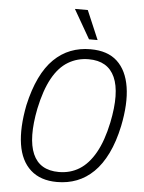

<svg xmlns="http://www.w3.org/2000/svg" viewBox="-61 -968 770 1024"><g transform="rotate(5 324.0 -456.0)"><path d="M283 8Q194 8 141 -40Q88 -88 74.5 -176Q61 -264 85 -386Q104 -471 134 -533.5Q164 -596 204.5 -635.5Q245 -675 294 -694Q343 -713 400 -713Q492 -713 543.5 -665Q595 -617 609 -529Q623 -441 598 -319Q580 -234 549.5 -171.5Q519 -109 478.5 -69.5Q438 -30 389 -11Q340 8 283 8ZM288 -46Q349 -46 397.5 -76Q446 -106 482 -169.5Q518 -233 539 -333Q572 -494 535 -576.5Q498 -659 395 -659Q335 -659 285.5 -629.5Q236 -600 201 -536.5Q166 -473 145 -373Q113 -212 149 -129Q185 -46 288 -46ZM387 -765 298 -920H367L433 -765Z"/></g></svg>

Font: Nunito Sans 10pt Condensed Light
Style: Italic
Weight: 300
Width: 3
Italic angle: -9°
Designer: Vernon Adams
Foundry: Vernon Adams
Version: Version 3.101;gftools[0.9.27]